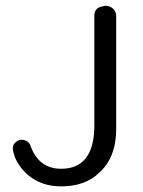

<svg xmlns="http://www.w3.org/2000/svg" viewBox="-20 -648 503 677"><path d="M195.4 -52.9Q310.3 -52.9 312.6 -200V-590.8Q312.6 -618.4 335.6 -624.1Q342.5 -625.3 349.4 -627.6Q375.9 -627.6 386.2 -606.9Q389.7 -600 389.7 -590.8V-193.1Q389.7 -92 328.7 -37.9Q279.3 9.2 195.4 9.2Q108 9.2 55.2 -55.2Q37.9 -78.2 31.6 -96.6Q25.3 -114.9 25.3 -126.4Q25.3 -137.9 35.1 -146.6Q44.8 -155.2 55.2 -155.2Q75.9 -155.2 86.2 -137.9Q114.9 -52.9 195.4 -52.9Z"/></svg>

Font: Mallanna
Style: Regular
Weight: 400
Designer: Purushoth Kumar Guthula
Foundry: Andhrapradesh Society for Knowledge Networks
Version: Version 1.0.4; ttfautohint (vUNKNOWN) -l 7 -r 28 -G 50 -x 13